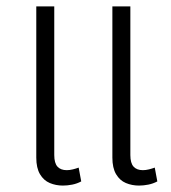

<svg xmlns="http://www.w3.org/2000/svg" viewBox="-20 -568 533 598"><path d="M176 10Q154 10 135 2Q116 -6 104.5 -25.5Q93 -45 93 -77V-548H149V-85Q149 -60 159 -49Q169 -38 188 -38Q197 -38 207 -40.5Q217 -43 225 -46L233 -3Q220 4 205 7Q190 10 176 10ZM413 10Q391 10 372 2Q353 -6 341.5 -25.5Q330 -45 330 -77V-548H386V-85Q386 -60 396 -49Q406 -38 425 -38Q434 -38 444 -40.5Q454 -43 462 -46L470 -3Q457 4 442 7Q427 10 413 10Z"/></svg>

Font: Noto Sans Thai SemiCondensed Light
Style: Regular
Weight: 300
Width: 4
Designer: Monotype Design Team
Foundry: Monotype Imaging Inc.
Version: Version 2.001